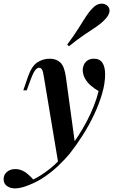

<svg xmlns="http://www.w3.org/2000/svg" viewBox="-117 -855 627 1063"><path d="M299 -54 206 51 126 -429Q122 -458 116 -469Q110 -480 99 -480Q88 -480 76.5 -464.5Q65 -449 47 -399L31 -355H12L37 -428Q58 -489 89.5 -509.5Q121 -530 158 -530Q195 -530 217.5 -508.5Q240 -487 248 -427ZM67 139Q112 117 161.5 77.5Q211 38 264 -29Q320 -101 364.5 -185.5Q409 -270 429 -351Q407 -363 386.5 -380.5Q366 -398 353.5 -420.5Q341 -443 341 -469Q343 -498 359.5 -514Q376 -530 403 -530Q435 -530 450 -507.5Q465 -485 465 -443Q465 -394 448.5 -337Q432 -280 404 -220.5Q376 -161 340.5 -105.5Q305 -50 268 -3Q241 29 206.5 62Q172 95 130.5 123.5Q89 152 42 170Q18 180 -1 184Q-20 188 -33 188Q-61 188 -79 174.5Q-97 161 -97 137Q-97 112 -78.5 96.5Q-60 81 -32 81Q-4 81 20.5 97Q45 113 67 139ZM255 -608Q293 -659 316.5 -696.5Q340 -734 357.5 -761.5Q375 -789 396 -810Q414 -830 437 -834Q460 -838 478 -823Q493 -808 488.5 -787.5Q484 -767 462 -745Q443 -725 415.5 -706.5Q388 -688 350.5 -663Q313 -638 265 -599Z"/></svg>

Font: Playfair Display SemiBold
Style: Italic
Weight: 600
Italic angle: -14°
Designer: Claus Eggers Sørensen
Foundry: Claus Eggers Sørensen
Version: Version 1.203